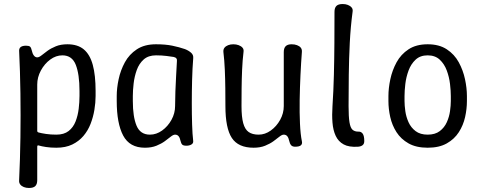

<svg xmlns="http://www.w3.org/2000/svg" viewBox="-20 -727 2400 954"><path d="M315 -507Q366 -507 396.5 -481.5Q427 -456 441 -404.5Q455 -353 455 -275V-250Q455 -217 449 -181Q443 -145 430 -111.5Q417 -78 394.5 -51.5Q372 -25 339 -9Q306 7 260 7Q232 7 209 3.5Q186 0 173 -4Q165 -7 165 2V168Q165 188 155.5 197.5Q146 207 124 207Q110 207 98.5 202.5Q87 198 80.5 189.5Q74 181 75 169Q80 65 81.5 -44.5Q83 -154 81.5 -263.5Q80 -373 75 -476Q75 -484 79 -489.5Q83 -495 91 -497.5Q99 -500 109 -500Q124 -500 129.5 -495Q135 -490 138 -476Q141 -461 148 -451.5Q155 -442 165 -442Q174 -442 186.5 -452Q199 -462 216 -474.5Q233 -487 257.5 -497Q282 -507 315 -507ZM290 -452Q258 -452 229.5 -431Q201 -410 183 -376.5Q165 -343 165 -307V-77Q165 -71 171 -69Q185 -65 208.5 -61.5Q232 -58 260 -58Q298 -58 321 -76Q344 -94 355.5 -123.5Q367 -153 371 -186.5Q375 -220 375 -250V-275Q375 -358 356.5 -405Q338 -452 290 -452Z M700 7Q624 7 592 -53.5Q560 -114 560 -225V-250Q560 -289 569.5 -333.5Q579 -378 600.5 -417.5Q622 -457 660 -482Q698 -507 755 -507Q802 -507 836 -500Q870 -493 899 -483Q917 -476 929.5 -465Q942 -454 940 -437Q936 -387 934.5 -329.5Q933 -272 933 -215Q933 -158 934.5 -109Q936 -60 940 -26Q941 -15 931 -9Q921 -3 906 -3Q891 -3 885.5 -8.5Q880 -14 877 -27Q874 -42 867.5 -50Q861 -58 850 -58Q841 -58 828.5 -48Q816 -38 799 -25.5Q782 -13 757.5 -3Q733 7 700 7ZM725 -58Q757 -58 785.5 -78.5Q814 -99 832 -131.5Q850 -164 850 -200Q850 -236 851.5 -273.5Q853 -311 855 -348.5Q857 -386 859 -422Q862 -440 843 -444Q831 -446 807 -449Q783 -452 755 -452Q717 -452 694 -431.5Q671 -411 659.5 -379Q648 -347 644 -312.5Q640 -278 640 -250V-225Q640 -147 658.5 -102.5Q677 -58 725 -58Z M1480 -25Q1483 -12 1475 -5Q1467 2 1446 2Q1433 2 1426.5 -5.5Q1420 -13 1417 -27Q1414 -42 1407.5 -50Q1401 -58 1390 -58Q1381 -58 1368.5 -48Q1356 -38 1339 -25.5Q1322 -13 1297.5 -3Q1273 7 1240 7Q1164 7 1132 -41.5Q1100 -90 1100 -200Q1100 -242 1099.5 -288.5Q1099 -335 1097 -381Q1095 -427 1090 -469Q1089 -482 1095.5 -490Q1102 -498 1113.5 -502.5Q1125 -507 1139 -507Q1154 -507 1166 -502.5Q1178 -498 1185 -490Q1192 -482 1190 -469Q1185 -427 1183 -381Q1181 -335 1180.5 -288.5Q1180 -242 1180 -200Q1180 -146 1188.5 -115Q1197 -84 1215.5 -71Q1234 -58 1265 -58Q1297 -58 1325.5 -78.5Q1354 -99 1372 -131.5Q1390 -164 1390 -200Q1390 -242 1390 -288Q1390 -334 1390 -380Q1390 -426 1390 -468Q1390 -488 1399.5 -497.5Q1409 -507 1429 -507Q1444 -507 1456 -502.5Q1468 -498 1474.5 -490Q1481 -482 1480 -469Q1476 -417 1473 -354.5Q1470 -292 1469 -229Q1468 -166 1470.5 -112.5Q1473 -59 1480 -25Z M1759 2Q1714 5 1687.5 -9.5Q1661 -24 1648 -52Q1635 -80 1632 -118Q1629 -156 1632 -199Q1637 -275 1639 -354.5Q1641 -434 1641.5 -513.5Q1642 -593 1642 -668Q1642 -688 1651.5 -697.5Q1661 -707 1683 -707Q1697 -707 1708.5 -702.5Q1720 -698 1727 -690Q1734 -682 1732 -669Q1722 -594 1718 -514.5Q1714 -435 1713 -355Q1712 -275 1712 -200Q1712 -147 1716.5 -119.5Q1721 -92 1731.5 -82.5Q1742 -73 1760 -73Q1774 -74 1782 -63Q1790 -52 1790 -26Q1790 -12 1781.5 -5.5Q1773 1 1759 2Z M2300 -225Q2300 -186 2291 -145.5Q2282 -105 2260 -70.5Q2238 -36 2200 -14.5Q2162 7 2105 7Q2048 7 2010 -14.5Q1972 -36 1950 -70.5Q1928 -105 1919 -145.5Q1910 -186 1910 -225V-250Q1910 -289 1919.5 -333.5Q1929 -378 1950.5 -417.5Q1972 -457 2010 -482Q2048 -507 2105 -507Q2162 -507 2200 -482Q2238 -457 2259.5 -417.5Q2281 -378 2290.5 -333.5Q2300 -289 2300 -250ZM2220 -250Q2220 -276 2216 -310Q2212 -344 2200 -376.5Q2188 -409 2165 -430.5Q2142 -452 2105 -452Q2068 -452 2045 -430.5Q2022 -409 2010 -376.5Q1998 -344 1994 -310Q1990 -276 1990 -250V-225Q1990 -203 1994 -174.5Q1998 -146 2010 -119.5Q2022 -93 2045 -75.5Q2068 -58 2105 -58Q2142 -58 2165 -75.5Q2188 -93 2200 -119.5Q2212 -146 2216 -174.5Q2220 -203 2220 -225Z"/></svg>

Font: Winky Sans Light
Style: Regular
Weight: 300
Designer: Simon Atzbach
Foundry: typofactur
Version: Version 1.205